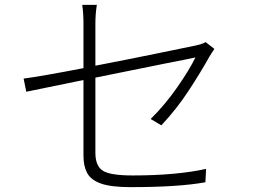

<svg xmlns="http://www.w3.org/2000/svg" viewBox="-20 -773 1040 789"><path d="M643 -258 599 -284Q658 -342 708.5 -414.5Q759 -487 783 -537Q772 -534 659 -512Q531 -486 372 -454V-145Q372 -91 402.5 -71.5Q433 -52 525 -52Q705 -52 827 -79L824 -24Q714 -4 516 -4Q437 -4 395.5 -18.5Q354 -33 338.5 -61.5Q323 -90 323 -132V-444Q305 -440 288 -437Q145 -408 88 -396L77 -450Q152 -460 323 -493V-676Q323 -717 318 -753H378Q372 -716 372 -676V-503Q512 -530 631 -554.5Q750 -579 784 -586Q812 -592 825 -600L861 -572Q856 -565 851 -557Q846 -549 841 -541Q806 -478 756 -401.5Q706 -325 643 -258Z"/></svg>

Font: LXGW 975 Gothic SC 200W
Style: Regular
Weight: 200
Version: Version 2.01;February 25, 2021